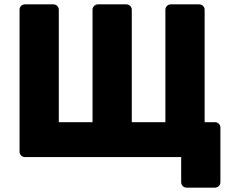

<svg xmlns="http://www.w3.org/2000/svg" viewBox="-20 -720 1062 880"><path d="M835.5 140Q824.9 140 817.6 132.8Q810.4 125.5 810.4 114.9V0H94.8Q84.1 0 76.9 -7.2Q69.6 -14.5 69.6 -25.1V-674.9Q69.6 -686.1 76.9 -693.1Q84.1 -700 94.8 -700H224Q235 -700 242.2 -692.8Q249.5 -685.5 249.5 -674.9V-160H404.1V-674.9Q404.1 -685.5 411.4 -692.8Q418.6 -700 429.3 -700H558.5Q569.5 -700 576.7 -692.8Q584 -685.5 584 -674.9V-160H738V-674.9Q738 -685.5 745.3 -692.8Q752.5 -700 763.1 -700H892.4Q903.4 -700 910.6 -692.8Q917.9 -685.5 917.9 -674.9V-160H964.7Q975.7 -160 983 -152.7Q990.2 -145.5 990.2 -134.9V114.9Q990.2 125.5 983 132.8Q975.7 140 964.7 140Z"/></svg>

Font: Rubik Light
Style: Regular
Weight: 300
Designer: Hubert and Fischer
Foundry: Hubert and Fischer
Version: Version 2.300;gftools[0.9.30]